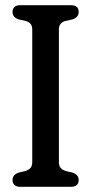

<svg xmlns="http://www.w3.org/2000/svg" viewBox="-20 -720 352 740"><path d="M207 -95.4Q207 -81.3 213.4 -73.3Q219.7 -65.2 233.7 -60.8L260.7 -54.4Q283.3 -46.1 283.3 -25.9Q283.3 -13.5 275.8 -6.8Q268.3 0 253.5 0H58.1Q43.8 0 36.1 -6.8Q28.3 -13.5 28.3 -25.9Q28.3 -46.1 50.6 -54.4L77.3 -60.8Q91.6 -65.2 97.9 -73.3Q104.3 -81.3 104.3 -95.4V-605.5Q104.3 -619.3 98.5 -627Q92.8 -634.8 80.3 -638.9L50.6 -645.6Q28.3 -653.9 28.3 -674.1Q28.3 -686.8 36.1 -693.4Q43.8 -700 58.1 -700H253.5Q268.3 -700 275.8 -693.4Q283.3 -686.8 283.3 -674.1Q283.3 -653.9 260.7 -645.6L230.7 -638.9Q218.2 -634.8 212.6 -627Q207 -619.3 207 -605.5Z"/></svg>

Font: Fraunces 144pt S100 Black
Style: Regular
Weight: 900
Version: Version 1.000